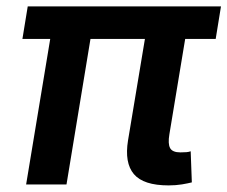

<svg xmlns="http://www.w3.org/2000/svg" viewBox="-20 -562 693 585"><path d="M493.7 2.9Q417 2.9 387.9 -31.5Q358.9 -65.9 370.1 -134.3L433.1 -512.7H555.7L496.1 -152.8Q491.2 -124 498.3 -110.8Q505.4 -97.7 529.8 -97.7Q541.5 -97.7 548.6 -98.4Q555.7 -99.1 561 -101.1L564.5 -6.3Q553.2 -3.4 534.4 -0.2Q515.6 2.9 493.7 2.9ZM59.6 0 144.5 -512.7H267.1L182.6 0ZM48.3 -443.4 64.5 -542.5H653.3L637.2 -443.4Z"/></svg>

Font: Inter 16pt SemiBold
Style: Italic
Weight: 600
Italic angle: -9.3988°
Version: Version 4.001;git-66647c0bb